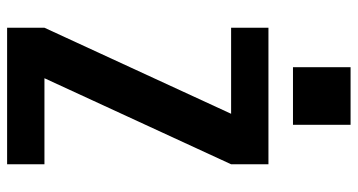

<svg xmlns="http://www.w3.org/2000/svg" viewBox="-253 -753 1006 540"><g transform="rotate(90 250.0 -483.0)"><path d="M58 0V-105L300 -630H58V-735H442V-630L200 -105H442V0ZM169 -804V-966H331V-804Z"/></g></svg>

Font: Iosevka SS04 Extrabold
Style: Regular
Weight: 800
Monospace: yes
Designer: Belleve Invis
Foundry: Belleve Invis
Version: Version 19.0.0; ttfautohint (v1.8.4)